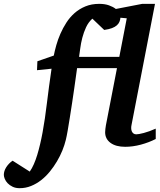

<svg xmlns="http://www.w3.org/2000/svg" viewBox="-150 -757 838 1006"><path d="M481 -664.1Q480 -652.8 475.8 -642.8Q471.7 -632.8 462.2 -624.3Q452.6 -615.7 436.5 -609.6Q420.4 -603.5 396 -600.1L334 -659.2Q313.5 -641.1 301 -614.3Q288.6 -587.4 281.2 -558.8Q273.9 -530.3 270.5 -503.7Q267.1 -477.1 264.2 -459H475.1L514.2 -661.1ZM666 -28.8Q629.9 -10.3 587.6 1Q545.4 12.2 505.9 12.2Q457 12.2 429 -8.5Q400.9 -29.3 400.9 -64Q400.9 -72.3 402.1 -81.3Q403.3 -90.3 404.8 -100.1L462.9 -399.9H253.9Q252 -385.7 248 -357.7Q244.1 -329.6 239 -293.7Q233.9 -257.8 227.8 -217.8Q221.7 -177.7 215.8 -140.6Q210 -103.5 204.6 -72.5Q199.2 -41.5 194.8 -23.9Q188.5 2.4 176.8 31.5Q165 60.5 148.4 88.6Q131.8 116.7 111.1 142.1Q90.3 167.5 65.7 186.8Q41 206.1 12.7 217.5Q-15.6 229 -46.9 229Q-68.4 229 -84 221.4Q-99.6 213.9 -109.9 203.1Q-120.1 192.4 -125 180.2Q-129.9 168 -129.9 159.2Q-129.9 139.2 -117.2 119.1Q-104.5 99.1 -84 85L5.9 142.1Q17.6 125.5 27.3 103.3Q37.1 81.1 45.2 54.4Q53.2 27.8 60.3 -2.2Q67.4 -32.2 73.2 -64Q85.9 -133.3 95.9 -217.3Q106 -301.3 120.1 -397L43.9 -389.2L45.9 -436L131.8 -465.8Q136.7 -490.7 145 -520.3Q153.3 -549.8 166.5 -580.1Q179.7 -610.4 197.8 -638.4Q215.8 -666.5 240.7 -688.5Q265.6 -710.4 297.6 -723.6Q329.6 -736.8 370.1 -736.8Q399.4 -736.8 421.1 -729Q442.9 -721.2 457 -710L595.2 -736.8H662.1L539.1 -102.1Q537.1 -93.3 537.4 -84.7Q537.6 -76.2 540.5 -69.1Q543.5 -62 549.3 -57.6Q555.2 -53.2 564 -53.2Q576.2 -53.2 603.5 -60.3Q630.9 -67.4 666 -83Z"/></svg>

Font: Charis SIL Afr
Style: Bold Italic
Weight: 700
Italic angle: -11°
Foundry: SIL International
Version: Version 5.000